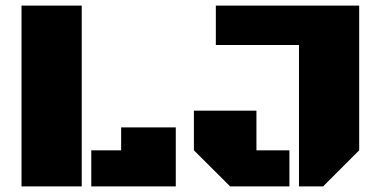

<svg xmlns="http://www.w3.org/2000/svg" viewBox="-20 -668 1358 688"><path d="M57.1 0V-647.9H272.9V0ZM307.1 0V-129.4H414.1V-211.4H609.9V0ZM1051.3 0V-506.8H753.4V-647.9H1267.1V-129.4L1137.7 0ZM804.7 0 674.8 -129.4V-271.5H898.9V-129.4H1017.1V0Z"/></svg>

Font: Black Ops One
Style: Regular
Weight: 400
Designer: James Grieshaber, Eben Sorkin
Foundry: Sorkin Type Co.
Version: Version 1.004; ttfautohint (v1.8.4.7-5d5b)